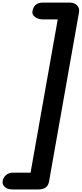

<svg xmlns="http://www.w3.org/2000/svg" viewBox="-30 -1249 627 1470"><path d="M575 -1155.5 345.5 140.5Q340 172.5 319.2 187Q298.5 201.5 264.5 201.5H66.5Q27 201.5 6.2 182Q-14.5 162.5 -9.5 135.5Q-4.5 108.5 17 90.8Q38.5 73 66.5 73H204L412 -1100.5H297.5Q262.5 -1100.5 238 -1119Q213.5 -1137.5 218.5 -1163.5Q224 -1194.5 243.2 -1211.8Q262.5 -1229 297.5 -1229H503Q540 -1229 560.2 -1207.8Q580.5 -1186.5 575 -1155.5Z"/></svg>

Font: Edu QLD Hand
Style: Regular
Weight: 400
Designer: Tina and Corey Anderson, Eben Sorkin
Foundry: Sorkin Type Co.
Version: Version 2.000